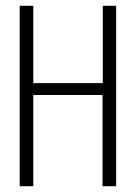

<svg xmlns="http://www.w3.org/2000/svg" viewBox="-20 -643 478 663"><path d="M48 0V-623H95V-356H335V-623H381V0H334V-315H95V0Z"/></svg>

Font: Inconsolata SemiCondensed Light
Style: Regular
Weight: 300
Width: 4
Monospace: yes
Designer: Raph Levien, Cyreal, Brenton Simpson
Foundry: Raph Levien, Cyreal, Google
Version: Version 3.100; ttfautohint (v1.8.4.7-5d5b)